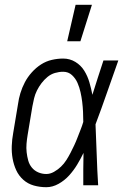

<svg xmlns="http://www.w3.org/2000/svg" viewBox="-20 -772 540 800"><path d="M173 8Q146 8 121 1Q96 -6 77 -23Q58 -40 47.5 -63Q37 -86 32.5 -111.5Q28 -137 29 -164Q30 -191 35 -218L55 -338Q58 -361 65 -384Q72 -407 83.5 -429Q95 -451 112.5 -470.5Q130 -490 151 -503.5Q172 -517 196 -522.5Q220 -528 243 -528Q271 -528 294 -514Q317 -500 331 -477.5Q345 -455 352.5 -429Q360 -403 365 -377Q376 -412 387.5 -448Q399 -484 411 -520H473Q449 -453 426 -386.5Q403 -320 378 -254Q381 -190 383 -126.5Q385 -63 389 0H327Q327 -34 327 -67.5Q327 -101 328 -135Q316 -110 301.5 -86Q287 -62 268 -41Q249 -20 224 -6Q199 8 173 8ZM173 -47Q189 -47 205 -56Q221 -65 234 -77.5Q247 -90 256.5 -105Q266 -120 274 -135.5Q282 -151 289.5 -167Q297 -183 303 -199Q309 -215 315.5 -231Q322 -247 327 -264Q327 -285 326 -306Q325 -327 322.5 -347.5Q320 -368 315.5 -388Q311 -408 303 -426.5Q295 -445 280 -459Q265 -473 243 -473Q226 -473 209 -468Q192 -463 178 -451.5Q164 -440 153 -425.5Q142 -411 134 -395Q126 -379 122 -362Q118 -345 115 -329L95 -209Q92 -191 90.5 -173Q89 -155 91 -137.5Q93 -120 97.5 -103.5Q102 -87 112.5 -74Q123 -61 139 -54Q155 -47 173 -47ZM260 -600 295 -752H363L315 -600Z"/></svg>

Font: Iosevka Curly Slab Light
Style: Italic
Weight: 300
Italic angle: -9°
Monospace: yes
Designer: Belleve Invis
Foundry: Belleve Invis
Version: Version 22.1.2; ttfautohint (v1.8.4)